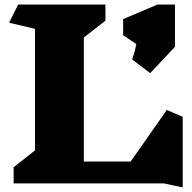

<svg xmlns="http://www.w3.org/2000/svg" viewBox="-20 -806 844 845"><path d="M701 1H40V-70L134 -144V-679L20 -706L60 -786H444V-715L349 -641V-95H555L714 -322L784 -292V19ZM750 -600 641 -484 562 -544Q574 -580 580 -612L522 -651V-722L673 -786H750Z"/></svg>

Font: Inknut Antiqua Black
Style: Regular
Weight: 900
Designer: Claus Eggers Sørensen
Foundry: Claus Eggers Sørensen
Version: Version 1.003; ttfautohint (v1.8.2) -l 8 -r 50 -G 200 -x 14 